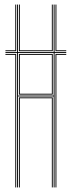

<svg xmlns="http://www.w3.org/2000/svg" viewBox="-20 -820 314 840"><path d="M54.8 0V-588H3.8V-592H54.8V-800H58.8V-592H214.8V-800H218.8V-592H269.8V-588H218.8V0H214.8V-398H58.8V0ZM46.8 0V-580H3.8V-584H50.8V0ZM62.8 0V-394H210.8V0H206.8V-390H66.8V0ZM222.8 0V-584H269.8V-580H226.8V0ZM58.8 -402H214.8V-588H58.8ZM62.8 -406V-584H210.8V-406ZM66.8 -410H206.8V-580H66.8ZM3.8 -596V-600H46.8V-800H50.8V-596ZM62.8 -596V-800H66.8V-600H206.8V-800H210.8V-596ZM222.8 -596V-800H226.8V-600H269.8V-596Z"/></svg>

Font: Big Shoulders Inline Display Thin Thin
Style: Regular
Weight: 250
Version: Version 2.002